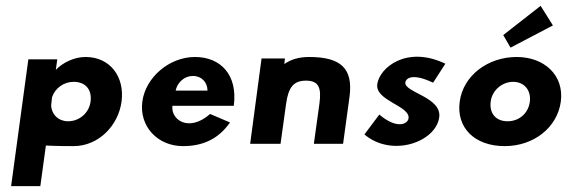

<svg xmlns="http://www.w3.org/2000/svg" viewBox="-20 -492 1953 657"><path d="M290 -145C285 -105 251 -77 213 -77C181 -77 157 -99 155 -131L158 -159C168 -190 198 -212 232 -212C273 -212 295 -185 290 -145ZM77 -289 18 145H118L137 6C176 8 215 8 232 8C316 8 385 -61 396 -145C407 -229 357 -297 273 -297C234 -297 195 -278 171 -253L176 -289Z M581 -182C586 -206 607 -232 641 -232C670 -232 690 -210 690 -182ZM699 -102C626 -38 564 -82 570 -130H780C794 -236 735 -297 647 -297C560 -297 478 -228 467 -144C456 -60 519 8 606 8C671 8 726 -14 767 -73Z M940 0 959 -137C967 -194 985 -216 1027 -216C1069 -216 1081 -194 1073 -137L1054 0H1154L1176 -161C1189 -258 1146 -297 1038 -297C1001 -297 975 -288 953 -273L955 -292H875L836 0Z M1278 -100 1227 -32C1321 48 1472 -6 1483 -91C1492 -160 1362 -176 1367 -210C1369 -224 1391 -243 1462 -209L1504 -274C1370 -338 1278 -259 1271 -204C1263 -147 1384 -130 1378 -87C1375 -67 1338 -49 1278 -100Z M1659 -144C1664 -184 1699 -212 1736 -212C1773 -212 1798 -184 1793 -144C1788 -104 1756 -77 1717 -77C1677 -77 1654 -104 1659 -144ZM1553 -144C1541 -56 1603 8 1707 8C1807 8 1887 -56 1899 -144C1911 -234 1843 -297 1748 -297C1650 -297 1565 -234 1553 -144ZM1702 -372 1727 -329 1872 -405 1830 -472Z"/></svg>

Font: Hussar Tani
Style: Kurs
Weight: 700
Foundry: Cannot Into Space Fonts
Version: Version 0.92